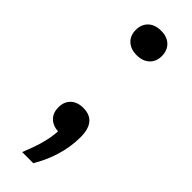

<svg xmlns="http://www.w3.org/2000/svg" viewBox="-242 -565 742 742"><g transform="rotate(45 129.0 -194.0)"><path d="M80.5 161Q98 118.5 108.8 81.2Q119.5 44 122 6.5Q92 4.5 74.5 -13.2Q57 -31 57 -60.5Q57 -91 75.8 -109Q94.5 -127 127 -127Q199.5 -127 199.5 -39.5Q199.5 15 183.2 67Q167 119 141 161ZM128.5 -416.5Q96 -416.5 76.5 -434.5Q57 -452.5 57 -483Q57 -514 76.2 -532.2Q95.5 -550.5 128.5 -550.5Q162 -550.5 181 -532Q200 -513.5 200 -483Q200 -453 180.8 -434.8Q161.5 -416.5 128.5 -416.5Z"/></g></svg>

Font: Encode Sans Semi Expanded Medium
Style: Regular
Weight: 500
Width: 6
Designer: Multiple Designers
Foundry: Impallari Type
Version: Version 3.000; ttfautohint (v1.8.3) -l 8 -r 50 -G 200 -x 14 